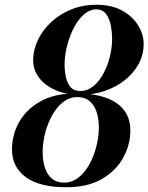

<svg xmlns="http://www.w3.org/2000/svg" viewBox="-20 -780 626 810"><path d="M260 10Q147.5 10 89 -32.5Q30.5 -75 30.5 -150Q30.5 -210 60.2 -264Q90 -318 150 -352Q210 -386 300 -386Q412.5 -386 471.2 -345.5Q530 -305 530 -230Q530 -170 500 -115Q470 -60 410 -25Q350 10 260 10ZM251 -9.5Q278 -9.5 300.8 -23.8Q323.5 -38 341.2 -62.2Q359 -86.5 371.5 -117Q384 -147.5 390.5 -179.8Q397 -212 397 -242.5Q397 -278.5 387.5 -307.5Q378 -336.5 358 -353.5Q338 -370.5 306 -370.5Q279 -370.5 256.2 -356.2Q233.5 -342 215.8 -317.8Q198 -293.5 185.5 -263.5Q173 -233.5 166.5 -201Q160 -168.5 160 -138.5Q160 -102.5 169.2 -73.2Q178.5 -44 198.8 -26.8Q219 -9.5 251 -9.5ZM319.5 -380Q259 -380 214.2 -399.8Q169.5 -419.5 144.8 -452.2Q120 -485 120 -525Q120 -570 140.2 -612Q160.5 -654 196.8 -687.5Q233 -721 281.2 -740.5Q329.5 -760 386 -760Q451 -760 495.5 -735.2Q540 -710.5 563 -672.5Q586 -634.5 586 -594.5Q586 -548.5 564.5 -509.5Q543 -470.5 505.8 -441.2Q468.5 -412 420.5 -396Q372.5 -380 319.5 -380ZM318.5 -396Q343 -396 363.5 -409Q384 -422 400.5 -444.8Q417 -467.5 428.8 -496Q440.5 -524.5 446.8 -556Q453 -587.5 453 -617.5Q453 -642 448 -670.5Q443 -699 428.2 -719.8Q413.5 -740.5 385.5 -740.5Q363.5 -740.5 343.2 -726.2Q323 -712 306.5 -687.8Q290 -663.5 278 -633Q266 -602.5 259.2 -570.2Q252.5 -538 252.5 -507.5Q252.5 -481.5 257.8 -456Q263 -430.5 277.2 -413.2Q291.5 -396 318.5 -396Z"/></svg>

Font: Bodoni Moda 11pt SemiBold
Style: Italic
Weight: 600
Italic angle: -13°
Designer: Owen Earl
Foundry: indestructible type
Version: Version 2.004